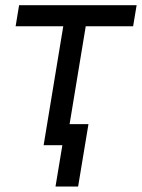

<svg xmlns="http://www.w3.org/2000/svg" viewBox="-20 -549 537 726"><path d="M145 0 219.2 -449.7H39.1L52.2 -529.3H496.6L483.4 -449.7H304.2L230 0ZM189.9 156.2 215.8 0H179.7L192.4 -79.6H314.5L275.4 156.2Z"/></svg>

Font: Inter 24pt
Style: Italic
Weight: 400
Italic angle: -9.3988°
Designer: Rasmus Andersson
Foundry: rsms
Version: Version 4.001;git-66647c0bb